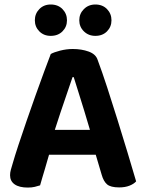

<svg xmlns="http://www.w3.org/2000/svg" viewBox="-20 -836 655 866"><path d="M312.5 -488.2H307.2Q296.2 -455.5 281.9 -414Q267.7 -372.5 252.5 -327.5Q237.2 -282.5 223.5 -238.7L207.3 -159Q201.3 -139.7 195.3 -118Q189.2 -96.3 182.9 -75Q176.5 -53.8 170.8 -34.6Q165.1 -15.3 160.8 0Q149.8 3.7 136.7 6.8Q123.6 10 105.3 10Q66.9 10 46.1 -4.5Q25.4 -18.9 25.4 -45.8Q25.4 -58.1 29 -70.6Q32.7 -83.1 37.4 -99.3Q46.7 -132 63.2 -182Q79.7 -232 99.8 -290.3Q119.8 -348.7 140.5 -406.4Q161.1 -464.1 179.2 -513.1Q197.2 -562.2 209 -592.4Q222.9 -600.4 251.4 -607.7Q280 -615 308.2 -615Q348 -615 380 -603.4Q412.1 -591.8 420.4 -565.9Q440.4 -512.5 463.3 -442.3Q486.2 -372.1 509.9 -295.9Q533.6 -219.7 555.4 -147.7Q577.3 -75.6 594 -17.9Q583.7 -6.3 564 1.5Q544.2 9.3 517.7 9.3Q478.9 9.3 462.9 -4.5Q447 -18.2 438.7 -47.5L403.5 -166.3L387.6 -243.8Q374.2 -290.2 360.3 -335.1Q346.3 -379.9 334.1 -419.4Q321.9 -458.9 312.5 -488.2ZM144.5 -138.2 198.9 -250.1H439L458.3 -138.2ZM282.1 -744.6Q282.1 -715 261.8 -694.6Q241.6 -674.2 208.8 -674.2Q177.5 -674.2 157.4 -694.6Q137.2 -715 137.2 -744.6Q137.2 -774.2 157.4 -795Q177.5 -815.7 208.8 -815.7Q241.6 -815.7 261.8 -795Q282.1 -774.2 282.1 -744.6ZM482.8 -744.6Q482.8 -715 462.7 -694.6Q442.6 -674.2 410.1 -674.2Q379.2 -674.2 358.4 -694.6Q337.6 -715 337.6 -744.6Q337.6 -774.2 358.4 -795Q379.2 -815.7 410.1 -815.7Q442.6 -815.7 462.7 -795Q482.8 -774.2 482.8 -744.6Z"/></svg>

Font: Baloo Tamma 2
Style: Regular
Weight: 400
Designer: Divya Kowshik, Shuchita Grover and Ek Type
Foundry: Ek Type
Version: Version 1.700